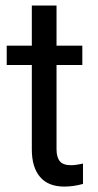

<svg xmlns="http://www.w3.org/2000/svg" viewBox="-20 -669 357 698"><path d="M185.5 -648.9V-646.5V-502.9H277.3H279.3V-500.5V-435.1V-432.6H277.3H185.5V-126Q185.5 -97.2 197.8 -82.5Q209.5 -68.4 238.8 -68.4Q238.8 -68.4 239.3 -68.4Q253.4 -68.4 279.3 -73.7L281.7 -74.7V-71.8V-2V-0.5L280.3 0Q246.1 9.3 213.9 9.3Q155.3 9.3 125.5 -25.9Q95.7 -61 95.7 -125.5V-432.6H6.3H4.4V-434.6V-500.5V-502.9H6.3H95.7V-646.5V-648.9H97.7H183.6Z"/></svg>

Font: MAUL
Style: Regular
Weight: 400
Designer: MAUL
Version: Version 1.0; 2020; ttfautohint (v1.8.3)